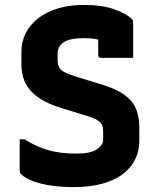

<svg xmlns="http://www.w3.org/2000/svg" viewBox="-20 -740 640 780"><path d="M322 -720Q393 -720 442.5 -703Q492 -686 515 -663Q519 -659 520 -655Q521 -651 521 -645Q521 -626 521 -601.5Q521 -577 521 -552.5Q521 -528 521 -505Q489 -505 455.5 -505Q422 -505 390 -505Q385 -505 382 -508Q379 -511 379 -516Q379 -524 379 -533Q379 -542 379 -552.5Q379 -563 379 -575.5Q379 -588 379 -604L407 -571Q384 -579 365 -582Q346 -585 322 -585Q295 -585 275 -581.5Q255 -578 241.5 -570Q228 -562 221 -549.5Q214 -537 214 -519V-498Q214 -480 219.5 -468Q225 -456 241.5 -447Q258 -438 291 -428L386 -399Q433 -385 464 -368Q495 -351 513 -329.5Q531 -308 538.5 -280.5Q546 -253 546 -218V-170Q546 -111 514 -68Q482 -25 422.5 -2.5Q363 20 279 20Q231 20 188.5 14Q146 8 114.5 -4Q83 -16 66 -32Q63 -35 61.5 -38.5Q60 -42 60 -52Q60 -71 60 -90Q60 -109 60 -130Q60 -151 60 -174H80Q125 -145 174 -130.5Q223 -116 290 -116Q349 -116 374 -133.5Q399 -151 399 -172V-209Q399 -223 394.5 -233Q390 -243 374.5 -252.5Q359 -262 324 -272L230 -301Q180 -316 148 -336Q116 -356 98.5 -378.5Q81 -401 74 -426.5Q67 -452 67 -479V-530Q67 -571 84.5 -605.5Q102 -640 135.5 -666Q169 -692 216 -706Q263 -720 322 -720Z"/></svg>

Font: Recursive ExtraBold
Style: Regular
Weight: 800
Version: Version 1.085